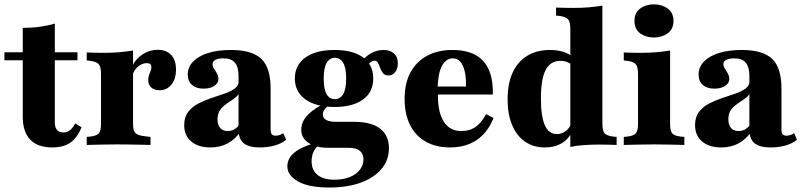

<svg xmlns="http://www.w3.org/2000/svg" viewBox="-24 -656 3640 869"><path d="M212.9 11.3Q146.8 11.3 112.9 -23.8Q79 -58.9 79 -127.4V-209.7H224.2V-101.6Q224.2 -78.2 234.3 -67.3Q244.4 -56.5 262.9 -56.5Q279.8 -56.5 292.3 -66.5Q304.8 -76.6 316.9 -97.6L345.2 -79.8Q325 -31.5 294 -10.1Q262.9 11.3 212.9 11.3ZM79 -209.7V-529.8Q120.2 -529.8 155.6 -534.7Q191.1 -539.5 224.2 -549.2V-209.7ZM-4 -383.1V-419.4H326.6V-383.1Z M505.6 -2.4Q469.4 -2.4 437.1 -1.6Q404.8 -0.8 368.5 0V-36.3L384.7 -37.9Q413.7 -41.1 423.4 -52.8Q433.1 -64.5 433.1 -94.4V-209.7H578.2V-94.4Q578.2 -74.2 582.7 -63.3Q587.1 -52.4 599.6 -46.8Q612.1 -41.1 635.5 -38.7L657.3 -36.3V0Q630.6 -0.8 606 -1.2Q581.5 -1.6 556.9 -2Q532.3 -2.4 505.6 -2.4ZM433.1 -209.7V-321.8Q433.1 -353.2 423.4 -364.9Q413.7 -376.6 384.7 -380.6L368.5 -382.3V-418.5Q388.7 -417.7 406.5 -417.3Q424.2 -416.9 447.6 -416.9Q486.3 -416.9 517.7 -419.8Q549.2 -422.6 578.2 -427.4V-418.5V-209.7ZM697.6 -247.6Q674.2 -247.6 660.5 -260.1Q646.8 -272.6 646.8 -293.5Q646.8 -305.6 650.4 -315.7Q654 -325.8 657.7 -335.1Q661.3 -344.4 661.3 -352.4Q661.3 -370.2 641.1 -370.2Q627.4 -370.2 614.5 -363.7Q601.6 -357.3 591.1 -344.8Q580.6 -332.3 575 -315.3L574.2 -356.5Q591.1 -391.1 622.6 -410.9Q654 -430.6 689.5 -430.6Q729 -430.6 750.8 -407.3Q772.6 -383.9 772.6 -341.1Q772.6 -299.2 752 -273.4Q731.5 -247.6 697.6 -247.6Z M1055.6 -209.7V-311.3Q1055.6 -353.2 1039.1 -372.6Q1022.6 -391.9 987.1 -391.9Q964.5 -391.9 951.2 -385.1Q937.9 -378.2 937.9 -365.3Q937.9 -355.6 944.8 -345.2Q951.6 -334.7 958.1 -323.4Q964.5 -312.1 964.5 -298.4Q964.5 -279 945.6 -266.9Q926.6 -254.8 896.8 -254.8Q863.7 -254.8 844.8 -271.8Q825.8 -288.7 825.8 -318.5Q825.8 -352.4 850 -377.4Q874.2 -402.4 917.7 -416.1Q961.3 -429.8 1021 -429.8Q1116.9 -429.8 1158.9 -389.5Q1200.8 -349.2 1200.8 -255.6V-209.7ZM928.2 11.3Q873.4 11.3 841.5 -15.7Q809.7 -42.7 809.7 -89.5Q809.7 -125.8 827.4 -149.2Q845.2 -172.6 873 -187.1Q900.8 -201.6 932.3 -212.1Q963.7 -222.6 991.9 -232.3Q1020.2 -241.9 1038.3 -255.2Q1056.5 -268.5 1056.5 -289.5L1060.5 -242.7Q1056.5 -227.4 1044.8 -217.3Q1033.1 -207.3 1019 -198.4Q1004.8 -189.5 991.1 -178.6Q977.4 -167.7 969 -152.8Q960.5 -137.9 960.5 -115.3Q960.5 -90.3 972.6 -76.6Q984.7 -62.9 1006.5 -62.9Q1023.4 -62.9 1037.9 -71.4Q1052.4 -79.8 1062.9 -98.4L1064.5 -60.5Q1039.5 -24.2 1005.6 -6.5Q971.8 11.3 928.2 11.3ZM1200.8 -74.2Q1200.8 -55.6 1205.6 -48.8Q1210.5 -41.9 1223.4 -41.9Q1233.1 -41.9 1241.5 -44.8Q1250 -47.6 1258.1 -53.2L1271 -23.4Q1250.8 -6.5 1219.8 2.4Q1188.7 11.3 1152.4 11.3Q1101.6 11.3 1078.6 -8.1Q1055.6 -27.4 1055.6 -70.2V-209.7H1200.8Z M1466.1 192.7Q1373.4 192.7 1325 165.3Q1276.6 137.9 1276.6 96.8Q1276.6 61.3 1307.3 35.5Q1337.9 9.7 1394.4 -6.5L1416.1 2.4Q1401.6 15.3 1394 33.5Q1386.3 51.6 1386.3 73.4Q1386.3 113.7 1412.9 135.5Q1439.5 157.3 1490.3 157.3Q1529 157.3 1558.5 145.6Q1587.9 133.9 1604.4 112.9Q1621 91.9 1621 65.3Q1621 39.5 1604 26.2Q1587.1 12.9 1552.4 12.9H1460.5Q1404.8 12.9 1372.2 -9.3Q1339.5 -31.5 1339.5 -68.5Q1339.5 -100.8 1361.3 -127.4Q1383.1 -154 1429 -179.8L1459.7 -175.8Q1447.6 -166.1 1442.3 -156.9Q1437.1 -147.6 1437.1 -138.7Q1437.1 -121.8 1452 -113.3Q1466.9 -104.8 1494.4 -104.8H1578.2Q1655.6 -104.8 1696 -74.2Q1736.3 -43.5 1736.3 14.5Q1736.3 68.5 1702.8 108.5Q1669.4 148.4 1608.9 170.6Q1548.4 192.7 1466.1 192.7ZM1490.3 -171.8Q1406.5 -171.8 1358.5 -206Q1310.5 -240.3 1310.5 -300.8Q1310.5 -361.3 1358.1 -395.6Q1405.6 -429.8 1490.3 -429.8Q1572.6 -429.8 1619 -396.4Q1665.3 -362.9 1665.3 -300.8Q1665.3 -239.5 1619 -205.6Q1572.6 -171.8 1490.3 -171.8ZM1491.1 -207.3Q1516.1 -207.3 1529.4 -230.2Q1542.7 -253.2 1542.7 -300.8Q1542.7 -348.4 1529.4 -371.4Q1516.1 -394.4 1491.9 -394.4Q1467.7 -394.4 1454.4 -371.4Q1441.1 -348.4 1441.1 -300.8Q1441.1 -253.2 1454 -230.2Q1466.9 -207.3 1491.1 -207.3ZM1734.7 -314.5Q1717.7 -314.5 1709.7 -324.6Q1701.6 -334.7 1696.8 -348Q1691.9 -361.3 1686.7 -371.4Q1681.5 -381.5 1670.2 -381.5Q1664.5 -381.5 1656.5 -376.6Q1648.4 -371.8 1640.3 -362.5Q1632.3 -353.2 1625 -338.7L1607.3 -370.2Q1625.8 -397.6 1653.2 -413.7Q1680.6 -429.8 1712.1 -429.8Q1741.1 -429.8 1758.9 -414.1Q1776.6 -398.4 1776.6 -369.4Q1776.6 -345.2 1764.9 -329.8Q1753.2 -314.5 1734.7 -314.5Z M2012.9 11.3Q1949.2 11.3 1902.8 -14.9Q1856.5 -41.1 1831.9 -90.3Q1807.3 -139.5 1807.3 -208.1Q1807.3 -280.6 1834.7 -329.8Q1862.1 -379 1910.5 -404.4Q1958.9 -429.8 2022.6 -429.8Q2084.7 -429.8 2125.8 -408.5Q2166.9 -387.1 2187.5 -342.3Q2208.1 -297.6 2206.5 -228.2H1913.7L1912.1 -264.5H2084.7Q2086.3 -302.4 2079.8 -331Q2073.4 -359.7 2060.1 -375.8Q2046.8 -391.9 2025 -391.9Q1996 -391.9 1977.4 -359.7Q1958.9 -327.4 1956.5 -258.9L1958.9 -254Q1958.1 -247.6 1958.1 -240.7Q1958.1 -233.9 1958.1 -221.8Q1958.1 -146.8 1985.1 -104.8Q2012.1 -62.9 2063.7 -62.9Q2102.4 -62.9 2129 -81.9Q2155.6 -100.8 2175.8 -139.5L2209.7 -121.8Q2183.1 -55.6 2133.5 -22.2Q2083.9 11.3 2012.9 11.3Z M2441.9 11.3Q2390.3 11.3 2352.4 -14.9Q2314.5 -41.1 2294 -89.9Q2273.4 -138.7 2273.4 -205.6Q2273.4 -277.4 2296 -327Q2318.5 -376.6 2361.7 -403.2Q2404.8 -429.8 2465.3 -429.8Q2503.2 -429.8 2531.5 -419.4Q2559.7 -408.9 2576.6 -390.3L2570.2 -356.5Q2560.5 -367.7 2545.2 -374.2Q2529.8 -380.6 2512.1 -380.6Q2466.9 -380.6 2445.6 -339.1Q2424.2 -297.6 2424.2 -210.5Q2424.2 -129.8 2441.9 -89.5Q2459.7 -49.2 2496.8 -49.2Q2517.7 -49.2 2535.5 -62.1Q2553.2 -75 2563.7 -100L2571 -72.6Q2554 -29.8 2521 -9.3Q2487.9 11.3 2441.9 11.3ZM2557.3 0V-209.7H2702.4V-96.8Q2702.4 -65.3 2711.7 -53.6Q2721 -41.9 2750.8 -37.9L2766.9 -36.3V0Q2746 -0.8 2728.6 -1.2Q2711.3 -1.6 2687.1 -1.6Q2648.4 -1.6 2616.9 0.8Q2585.5 3.2 2557.3 8.9ZM2557.3 -209.7V-525Q2557.3 -556.5 2547.6 -568.1Q2537.9 -579.8 2508.9 -583.9L2492.7 -585.5V-621.8Q2513.7 -621 2531 -620.6Q2548.4 -620.2 2571.8 -620.2Q2611.3 -620.2 2642.7 -623Q2674.2 -625.8 2702.4 -630.6V-621.8V-209.7Z M2863.7 -209.7V-321.8Q2863.7 -353.2 2854 -364.9Q2844.4 -376.6 2815.3 -380.6L2799.2 -382.3V-418.5Q2819.4 -417.7 2837.1 -417.3Q2854.8 -416.9 2878.2 -416.9Q2916.9 -416.9 2948.4 -419.8Q2979.8 -422.6 3008.9 -427.4V-418.5V-209.7ZM2936.3 -2.4Q2900 -2.4 2867.7 -1.6Q2835.5 -0.8 2799.2 0V-36.3L2815.3 -37.9Q2844.4 -41.1 2854 -52.8Q2863.7 -64.5 2863.7 -94.4V-209.7H3008.9V-94.4Q3008.9 -64.5 3018.1 -52.8Q3027.4 -41.1 3056.5 -37.9L3073.4 -36.3V0Q3036.3 -0.8 3004.4 -1.6Q2972.6 -2.4 2936.3 -2.4ZM2935.5 -486.3Q2899.2 -486.3 2873.4 -505.2Q2847.6 -524.2 2847.6 -561.3Q2847.6 -598.4 2873.4 -617.3Q2899.2 -636.3 2935.5 -636.3Q2971.8 -636.3 2998 -617.3Q3024.2 -598.4 3024.2 -561.3Q3024.2 -524.2 2998 -505.2Q2971.8 -486.3 2935.5 -486.3Z M3367.7 -209.7V-311.3Q3367.7 -353.2 3351.2 -372.6Q3334.7 -391.9 3299.2 -391.9Q3276.6 -391.9 3263.3 -385.1Q3250 -378.2 3250 -365.3Q3250 -355.6 3256.9 -345.2Q3263.7 -334.7 3270.2 -323.4Q3276.6 -312.1 3276.6 -298.4Q3276.6 -279 3257.7 -266.9Q3238.7 -254.8 3208.9 -254.8Q3175.8 -254.8 3156.9 -271.8Q3137.9 -288.7 3137.9 -318.5Q3137.9 -352.4 3162.1 -377.4Q3186.3 -402.4 3229.8 -416.1Q3273.4 -429.8 3333.1 -429.8Q3429 -429.8 3471 -389.5Q3512.9 -349.2 3512.9 -255.6V-209.7ZM3240.3 11.3Q3185.5 11.3 3153.6 -15.7Q3121.8 -42.7 3121.8 -89.5Q3121.8 -125.8 3139.5 -149.2Q3157.3 -172.6 3185.1 -187.1Q3212.9 -201.6 3244.4 -212.1Q3275.8 -222.6 3304 -232.3Q3332.3 -241.9 3350.4 -255.2Q3368.5 -268.5 3368.5 -289.5L3372.6 -242.7Q3368.5 -227.4 3356.9 -217.3Q3345.2 -207.3 3331 -198.4Q3316.9 -189.5 3303.2 -178.6Q3289.5 -167.7 3281 -152.8Q3272.6 -137.9 3272.6 -115.3Q3272.6 -90.3 3284.7 -76.6Q3296.8 -62.9 3318.5 -62.9Q3335.5 -62.9 3350 -71.4Q3364.5 -79.8 3375 -98.4L3376.6 -60.5Q3351.6 -24.2 3317.7 -6.5Q3283.9 11.3 3240.3 11.3ZM3512.9 -74.2Q3512.9 -55.6 3517.7 -48.8Q3522.6 -41.9 3535.5 -41.9Q3545.2 -41.9 3553.6 -44.8Q3562.1 -47.6 3570.2 -53.2L3583.1 -23.4Q3562.9 -6.5 3531.9 2.4Q3500.8 11.3 3464.5 11.3Q3413.7 11.3 3390.7 -8.1Q3367.7 -27.4 3367.7 -70.2V-209.7H3512.9Z"/></svg>

Font: Playfair 9pt Black
Style: Regular
Weight: 900
Designer: Claus Eggers Sørensen
Foundry: Claus Eggers Sørensen
Version: Version 2.203